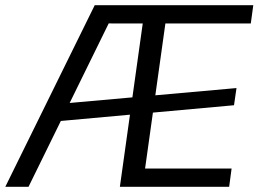

<svg xmlns="http://www.w3.org/2000/svg" viewBox="-50 -720 996 740"><path d="M315.1 -700H403.4L59.9 0H-29.6ZM183.1 -320 861.5 -380.6 851.9 -314.4 173.5 -252.8ZM510 -700H926.2L916.6 -629.5H569.5L594.8 -682.1L501.8 -17.9L489.5 -70.5H842.6L833.2 0H412ZM577.9 -700 569.5 -629.5 364.5 -629.7 374.8 -700Z"/></svg>

Font: Pathway Extreme 8pt Thin 12pt
Style: Italic
Weight: 100
Italic angle: -8°
Version: Version 1.001;gftools[0.9.26]